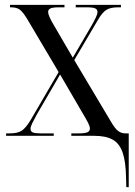

<svg xmlns="http://www.w3.org/2000/svg" viewBox="-20 -556 551 786"><path d="M496 171Q495 106 482 68.5Q469 31 441 15.5Q413 0 366 0H272V-10H301Q328 -10 338 -14.5Q348 -19 348 -30Q348 -39 340 -54.5Q332 -70 318 -93L226 -251L130 -86Q118 -64 111.5 -50.5Q105 -37 105 -29Q105 -18 114 -14Q123 -10 146 -10H200V0H5V-10H21Q51 -10 68 -20.5Q85 -31 105 -64L220 -261L92 -477Q74 -507 61 -516.5Q48 -526 26 -526H21V-536H244V-526H221Q196 -526 186.5 -521.5Q177 -517 177 -507Q177 -492 201 -452L278 -320L353 -448Q365 -469 372 -483.5Q379 -498 379 -507Q379 -517 370 -521.5Q361 -526 336 -526H290V-536H475V-526H463Q433 -526 416 -516Q399 -506 380 -473L284 -310L433 -60Q451 -29 464 -19.5Q477 -10 494 -10H507V210H497Z"/></svg>

Font: Noto Serif Display Condensed
Style: Regular
Weight: 400
Width: 3
Designer: Monotype Design Team
Foundry: Monotype Imaging Inc.
Version: Version 2.009